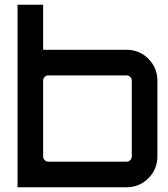

<svg xmlns="http://www.w3.org/2000/svg" viewBox="-20 -790 707 810"><path d="M514 -580Q568 -580 606 -542Q644 -504 644 -450V-130Q644 -76 606 -38Q568 0 514 0H54V-770H162V-580ZM536 -130V-450Q536 -459 529.5 -465.5Q523 -472 514 -472H184Q175 -472 168.5 -465.5Q162 -459 162 -450V-130Q162 -121 168.5 -114.5Q175 -108 184 -108H514Q523 -108 529.5 -114.5Q536 -121 536 -130Z"/></svg>

Font: Orbitron
Style: Regular
Weight: 500
Designer: Matt McInerney
Foundry: Matt McInerney
Version: 1.000